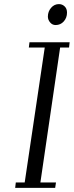

<svg xmlns="http://www.w3.org/2000/svg" viewBox="-20 -906 356 926"><path d="M53.2 0 56.2 -25.9H99.1L195.8 -676.8H119.1L122.1 -702.1H315.9L313 -676.8H270L174.8 -25.9H250L246.1 0ZM210.9 -826.2Q210.9 -850.1 226.3 -868.2Q241.7 -886.2 264.2 -886.2Q280.3 -886.2 291.7 -875.2Q303.2 -864.3 303.2 -845.2Q303.2 -820.3 287.6 -802.7Q272 -785.2 248 -785.2Q232.4 -785.2 221.7 -797.9Q210.9 -810.5 210.9 -826.2Z"/></svg>

Font: Dehuti Alt
Style: Italic
Weight: 400
Version: Version 1.2